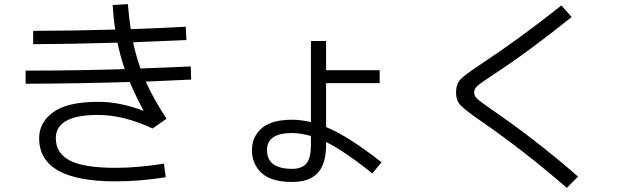

<svg xmlns="http://www.w3.org/2000/svg" viewBox="-20 -824 3040 922"><path d="M533.2 -682.1Q524.4 -739.3 521 -799.8L594.2 -804.2Q598.1 -747.1 607.9 -684.1Q735.8 -688 872.1 -695.8L875 -631.8Q700.2 -624 619.1 -621.1Q632.3 -558.1 654.8 -495.1Q816.9 -501 896 -504.9L897.9 -441.9Q826.2 -438 680.2 -432.1Q716.3 -350.1 779.8 -253.9L712.9 -207Q573.7 -272 451.2 -272Q248 -272 248 -160.2Q248 -88.4 315.4 -53.2Q382.8 -18.1 534.2 -18.1Q642.1 -18.1 767.1 -38.1L775.9 26.9Q652.8 46.9 534.2 46.9Q168 46.9 168 -160.2Q168 -236.3 236.1 -285.6Q304.2 -335 451.2 -335Q557.1 -335 668 -292L668.9 -293.9Q635.7 -354 603 -430.2Q333 -422.4 103 -421.9V-484.9Q354 -484.9 579.1 -492.2Q559.1 -549.3 543.9 -619.1Q302.7 -612.3 139.2 -611.8V-675.8Q332 -676.3 533.2 -682.1Z M1803.2 -486.8V-424.8H1545.9V-213.9Q1652.8 -169.9 1812 -44.9L1768.1 8.8Q1636.2 -97.2 1545.9 -142.1V-127.9Q1545.9 -37.1 1505.9 6.3Q1465.8 49.8 1382.8 49.8Q1282.7 49.8 1236.3 6.8Q1189.9 -36.1 1189.9 -103Q1189.9 -168 1237.1 -208.5Q1284.2 -249 1382.8 -249Q1423.8 -249 1473.1 -237.8V-627H1545.9V-486.8ZM1473.1 -170.9Q1423.3 -185.1 1382.8 -185.1Q1261.7 -185.1 1262.2 -103Q1262.2 -13.2 1382.8 -13.2Q1430.7 -13.2 1451.9 -39.6Q1473.1 -65.9 1473.1 -127.9Z M2725.1 -742.2Q2521 -578.1 2348.1 -464.8Q2288.1 -425.8 2272.5 -411.4Q2256.8 -397 2256.8 -379.9Q2256.8 -363.8 2271 -350.3Q2285.2 -336.9 2336.9 -300.8Q2545.9 -158.7 2755.9 23.9L2702.1 78.1Q2496.1 -100.1 2292 -241.2Q2211.9 -296.4 2190.9 -319.1Q2169.9 -341.8 2169.9 -379.9Q2169.9 -419.9 2191.9 -443.4Q2213.9 -466.8 2299.8 -522.9Q2486.8 -647 2675.8 -797.9Z"/></svg>

Font: WebKoruri
Style: Regular
Weight: 400
Foundry: lindwurm / mohemohe
Version: Version 1.00